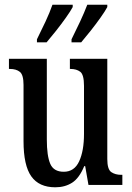

<svg xmlns="http://www.w3.org/2000/svg" viewBox="-20 -786 561 816"><path d="M215 10Q146 10 113 -36.5Q80 -83 80 -186V-425Q80 -468 64.5 -480.5Q49 -493 22 -493H18V-536H179V-193Q179 -124 193.5 -90Q208 -56 251 -56Q296 -56 316.5 -100.5Q337 -145 337 -217V-421Q337 -469 321 -481Q305 -493 280 -493H277V-536H436V-110Q436 -66 453 -54.5Q470 -43 495 -43H500V0H356L342 -80H338Q317 -29 286.5 -9.5Q256 10 215 10ZM284 -619Q303 -657 320.5 -694.5Q338 -732 351 -766H436V-756Q427 -739 407.5 -711.5Q388 -684 365.5 -655.5Q343 -627 325 -606H284ZM137 -619Q156 -657 173.5 -694.5Q191 -732 203 -766H289V-756Q280 -739 260.5 -711.5Q241 -684 218.5 -655.5Q196 -627 178 -606H137Z"/></svg>

Font: Noto Serif Lao ExtraCondensed Medium
Style: Regular
Weight: 500
Width: 2
Designer: Monotype Design Team
Foundry: Monotype Imaging Inc.
Version: Version 2.003; ttfautohint (v1.8.4.7-5d5b)